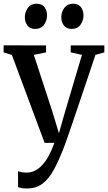

<svg xmlns="http://www.w3.org/2000/svg" viewBox="-22 -788 596 1059"><path d="M126 251.5Q110.5 251.5 97.5 249.2Q84.5 247 77.5 243.5V156Q84 159.5 97.8 161.8Q111.5 164 125.5 164Q148.5 164 169.8 153.8Q191 143.5 210.2 123.2Q229.5 103 246.2 72.2Q263 41.5 278 0H224L43.5 -485L-2 -499V-538L232 -537.5V-499L164.5 -485.5L266 -175L303 -53L337.5 -174L430 -485.5L368 -499V-537.5H553.5V-499L504.5 -485.5Q478 -406 454 -335Q430 -264 409.8 -204.2Q389.5 -144.5 374 -98.8Q358.5 -53 348.2 -23.8Q338 5.5 334 15.5Q304.5 93.5 276 146.2Q247.5 199 212.2 225.2Q177 251.5 126 251.5ZM171.5 -628.5Q143.5 -628.5 129.2 -647.2Q115 -666 115 -692.5Q115 -722 131.8 -744.8Q148.5 -767.5 179.5 -767.5H180.5Q209 -767.5 223.2 -748.8Q237.5 -730 237.5 -703.5Q237.5 -674.5 220.8 -651.5Q204 -628.5 172.5 -628.5ZM373 -628.5Q345 -628.5 330.5 -647.2Q316 -666 316 -692.5Q316 -722 333 -744.8Q350 -767.5 380.5 -767.5H381.5Q410 -767.5 424.2 -748.8Q438.5 -730 438.5 -703.5Q438.5 -674.5 422 -651.5Q405.5 -628.5 374 -628.5Z"/></svg>

Font: Merriweather 60pt Medium
Style: Regular
Weight: 500
Version: Version 2.100